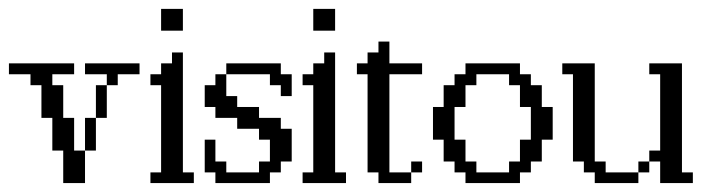

<svg xmlns="http://www.w3.org/2000/svg" viewBox="-20 -410 1596 430"><path d="M170.4 -72.8V-146H194.8V-72.8ZM194.8 -146V-219.2H219.2V-146ZM121.6 0V-72.8H97.2V-146H72.8V-219.2H48.3V-243.7H0V-268.1H146V-243.7H97.2V-219.2H121.6V-146H146V-72.8H170.4V0ZM219.2 -219.2V-243.7H170.4V-268.1H292.5V-243.7H243.7V-219.2Z M316.9 0V-23.9H340.8V-219.2H316.9V-243.7H340.8V-268.1H365.2V-292.5H389.6V-23.9H414.1V0ZM340.8 -341.3V-390.1H389.6V-341.3Z M462.4 0V-23.9H438.5V-97.2H462.4V-48.3H486.8V-23.9H560.1V-48.3H584.5V-97.2H560.1V-121.6H511.2V-146H462.4V-170.4H438.5V-219.2H462.4V-243.7H486.8V-194.8H511.2V-170.4H560.1V-146H608.9V-121.6H633.3V-48.3H608.9V-23.9H584.5V0ZM608.9 -194.8V-219.2H584.5V-243.7H486.8V-268.1H608.9V-243.7H633.3V-194.8Z M657.7 0V-23.9H681.6V-219.2H657.7V-243.7H681.6V-268.1H706.1V-292.5H730.5V-23.9H754.9V0ZM681.6 -341.3V-390.1H730.5V-341.3Z M900.9 -23.9V-48.3H925.3V-23.9ZM827.6 0V-23.9H803.2V-243.7H779.3V-268.1H803.2V-292.5H827.6V-316.9H852.1V-268.1H925.3V-243.7H852.1V-23.9H900.9V0Z M1120.1 -23.9V-48.3H1144.5V-97.2H1168.9V-170.4H1144.5V-219.2H1120.1V-243.7H1046.9V-219.2H1022.5V-170.4H998V-97.2H1022.5V-48.3H1046.9V-23.9ZM1022.5 0V-23.9H998V-48.3H973.6V-97.2H949.7V-170.4H973.6V-219.2H998V-243.7H1022.5V-268.1H1144.5V-243.7H1168.9V-219.2H1193.4V-170.4H1217.8V-97.2H1193.4V-48.3H1168.9V-23.9H1144.5V0Z M1409.7 -23.9V-48.3H1434.1V-23.9ZM1312 0V-23.9H1287.6V-48.3H1263.2V-243.7H1239.3V-268.1H1312V-48.3H1336.4V-23.9H1409.7V0ZM1458.5 0V-48.3H1434.1V-72.8H1458.5V-243.7H1434.1V-268.1H1507.3V-23.9H1531.7V0Z"/></svg>

Font: FS Mondwest Regular
Style: Regular
Weight: 400
Designer: NZWStudios2024
Foundry: https://fontstruct.com
Version: Version 1.0